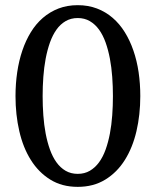

<svg xmlns="http://www.w3.org/2000/svg" viewBox="-20 -707 603 743"><path d="M417 -335Q417 -372.6 414.3 -409.4Q411.6 -446.3 405.3 -480Q398.9 -513.7 388.7 -542.5Q378.4 -571.3 363.3 -592.3Q348.1 -613.3 327.6 -625.2Q307.1 -637.2 280.8 -637.2Q254.4 -637.2 233.9 -625.2Q213.4 -613.3 198.5 -592.3Q183.6 -571.3 173.3 -542.5Q163.1 -513.7 156.7 -480Q150.4 -446.3 147.7 -409.4Q145 -372.6 145 -335Q145 -297.4 147.7 -260.5Q150.4 -223.6 156.7 -190.2Q163.1 -156.7 173.3 -128.2Q183.6 -99.6 198.5 -78.9Q213.4 -58.1 233.9 -46.1Q254.4 -34.2 280.8 -34.2Q307.1 -34.2 327.6 -46.1Q348.1 -58.1 363.3 -78.9Q378.4 -99.6 388.7 -128.2Q398.9 -156.7 405.3 -190.2Q411.6 -223.6 414.3 -260.5Q417 -297.4 417 -335ZM522.9 -335Q522.9 -263.2 508.1 -199.5Q493.2 -135.7 463.1 -87.9Q433.1 -40 387.5 -12Q341.8 16.1 280.8 16.1Q219.7 16.1 174.6 -12Q129.4 -40 99.4 -87.9Q69.3 -135.7 54.7 -199.5Q40 -263.2 40 -335Q40 -382.8 46.6 -427.5Q53.2 -472.2 66.4 -511.2Q79.6 -550.3 99.4 -582.5Q119.1 -614.7 146 -637.9Q172.9 -661.1 206.5 -674.1Q240.2 -687 280.8 -687Q321.3 -687 355.2 -674.1Q389.2 -661.1 416 -637.9Q442.9 -614.7 462.9 -582.5Q482.9 -550.3 496.3 -511.2Q509.8 -472.2 516.4 -427.5Q522.9 -382.8 522.9 -335Z"/></svg>

Font: BabelStone Ogham Lithic
Style: Regular
Weight: 400
Designer: Andrew West
Foundry: BabelStone
Version: Version 1.02 March 14, 2022